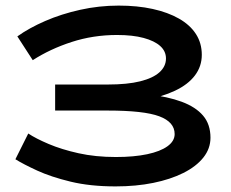

<svg xmlns="http://www.w3.org/2000/svg" viewBox="-20 -654 826 686"><path d="M393 12Q302 12 232 -5Q162 -22 113 -44.5Q64 -67 35 -85L81 -177Q108 -159 154 -139.5Q200 -120 260.5 -106.5Q321 -93 394 -93Q459 -93 506 -103Q553 -113 578.5 -131.5Q604 -150 604 -175Q604 -218 549 -238.5Q494 -259 365 -259H177V-352H365Q435 -352 481 -363.5Q527 -375 550 -396Q573 -417 573 -445Q573 -471 552.5 -489.5Q532 -508 493 -518.5Q454 -529 398 -529Q313 -529 236 -504Q159 -479 97 -439L42 -524Q84 -554 141.5 -579Q199 -604 266.5 -619Q334 -634 404 -634Q471 -634 525.5 -622Q580 -610 619.5 -587.5Q659 -565 680 -532.5Q701 -500 701 -458Q701 -417 676.5 -384.5Q652 -352 605.5 -330Q559 -308 494.5 -296Q430 -284 349 -284V-325Q437 -325 508 -317Q579 -309 629 -290.5Q679 -272 705.5 -241Q732 -210 732 -162Q732 -123 706.5 -91Q681 -59 635 -36Q589 -13 527.5 -0.5Q466 12 393 12Z"/></svg>

Font: BioRhyme SemiExpanded SemiBold
Style: Regular
Weight: 600
Width: 6
Designer: Aoife Mooney
Foundry: Aoife Mooney Type
Version: Version 1.600;gftools[0.9.33]